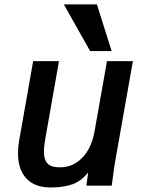

<svg xmlns="http://www.w3.org/2000/svg" viewBox="-20 -820 640 848"><path d="M59.5 -143Q59.5 -170.5 64.5 -199L126.5 -550H240.5L180.5 -209.5Q174 -173 174 -149Q174 -115 189.8 -98Q205.5 -81 244.5 -81Q286.5 -81 318.5 -102.5Q350.5 -124 370 -159.2Q389.5 -194.5 397 -236.5L452.5 -550H567L490 -115Q483 -76 479 -41Q476 -15 473.5 0H361.5L369.5 -58.5Q339.5 -20.5 300.2 -6.2Q261 8 203.5 8Q133.5 8 96.5 -31.8Q59.5 -71.5 59.5 -143ZM262 -800.5H408L473 -594.5H378Z"/></svg>

Font: JuliaMono SemiBold
Style: Italic
Weight: 600
Italic angle: -9°
Monospace: yes
Designer: cormullion
Foundry: corm
Version: Version 0.056; ttfautohint (v1.8.4)